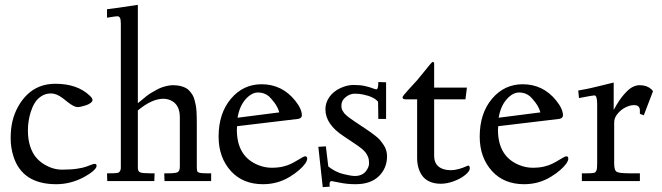

<svg xmlns="http://www.w3.org/2000/svg" viewBox="-20 -746 2727 791"><path d="M90.8 -355Q137.7 -400.9 208 -400.9Q298.6 -400.9 350.1 -351.6Q361.1 -341.1 361.1 -334.4Q361.1 -327.6 352.8 -321.5Q344.5 -315.4 333.5 -312Q310.3 -304.9 300.8 -304.9Q291.3 -304.9 280.8 -310.7Q270.3 -316.4 259.9 -324.7Q249.5 -333 238.8 -341.3Q212.6 -361.1 190.4 -361.1Q168.2 -361.1 151 -350.1Q133.8 -339.1 123.5 -322.5Q113.3 -305.9 106.4 -284.2Q95 -247.1 95 -209Q95 -170.9 104.4 -142.8Q113.8 -114.7 128.7 -97.3Q143.6 -79.8 163.3 -68.1Q198.7 -47.1 235.5 -47.1Q272.2 -47.1 297.2 -50.9Q322.3 -54.7 334.4 -59.1Q346.4 -63.5 356.2 -67.3Q366 -71 370.1 -71Q377.9 -71 377.9 -62.5Q377.9 -54 363.4 -41.4Q348.9 -28.8 326.4 -16.6Q271.2 12.9 211.9 12.9Q71.3 12.9 35.2 -102.5Q23.9 -138.2 23.9 -176.4Q23.9 -214.6 31.2 -246.1Q38.6 -277.6 54 -305.7Q69.3 -333.7 90.8 -355Z M652.8 -339.1Q605.5 -339.1 547.9 -291V-54.9Q547.9 -39.8 557.4 -35.9Q566.9 -32 598.9 -32H616.9L615.7 0H421.9L420.9 -32H431.9Q465.8 -32 470 -35.9Q477.8 -43 477.8 -54.9V-648.9Q477.8 -666.3 474.1 -672.6Q470.5 -679 463.6 -679Q456.8 -679 420.9 -673.1V-708Q448.2 -710.7 547.9 -726.1V-321Q589.1 -355.5 602.1 -363Q615 -370.6 626.8 -377Q638.7 -383.3 648.7 -386.7Q674.3 -395 692.3 -395Q710.2 -395 722.9 -391.8Q735.6 -388.7 744.9 -383.9Q754.2 -379.2 761.5 -370.6Q768.8 -362.1 773.6 -354.1Q778.3 -346.2 781.7 -333.5Q785.2 -320.8 786.9 -311Q788.6 -301.3 789.6 -285.9Q790.8 -266.6 790.8 -233.9V-61Q790.8 -40 794.8 -37.5Q798.8 -34.9 804.4 -33.7Q811 -32 833.7 -32H849.9V0H657.7L656.7 -32H672.9Q702.9 -32 711.9 -36.7Q720.9 -41.5 720.9 -60.1V-262.9Q720.9 -310.5 689.9 -329.1Q673.3 -339.1 652.8 -339.1Z M956.8 -226.1 955.8 -211.9Q955.8 -100.3 1045.2 -65.4Q1072 -54.9 1098.9 -54.9Q1125.7 -54.9 1146 -59.8Q1166.3 -64.7 1180.1 -71.7Q1193.8 -78.6 1204.8 -85.4Q1231.9 -102.1 1236.6 -102.1Q1245.6 -102.1 1245.6 -93Q1245.6 -84 1237.3 -72Q1229 -60.1 1212.4 -45.5Q1195.8 -31 1174.6 -18.1Q1124.3 12.9 1063.7 12.9Q981.4 12.9 932.4 -40Q880.6 -96.4 880.6 -183.1Q880.6 -279.5 931.9 -339.8Q982.2 -398.9 1057.6 -398.9Q1142.1 -398.9 1196.3 -331.1Q1223.6 -296.9 1223.6 -271Q1223.6 -263.9 1217.9 -260Q1212.2 -256.1 1207.8 -256.1ZM958.7 -261 1130.6 -283Q1124.3 -305.2 1110.1 -323.6Q1095.9 -342 1088.1 -348.9Q1069.3 -365 1043 -365Q1016.6 -365 991.7 -337Q966.8 -309.1 958.7 -261Z M1337.6 12.9 1338.6 22.9 1309.6 24.9 1291.5 -141.1 1322.5 -143.1 1332.5 -60.1Q1362.5 -36.6 1394.7 -28.8Q1426.8 -21 1441.9 -21Q1457 -21 1468.5 -26.1Q1480 -31.2 1486.8 -39.8Q1500.5 -57.4 1500.5 -73Q1500.5 -88.6 1496.6 -98.6Q1492.7 -108.6 1487.2 -116.1Q1481.7 -123.5 1471.7 -132.3Q1457.3 -144.3 1431.6 -160.9L1395.5 -185.1Q1320.6 -233.9 1320.6 -295.9Q1320.6 -322.5 1336.5 -345.6Q1352.5 -368.7 1380.7 -382.3Q1408.9 -396 1436.8 -396Q1464.6 -396 1484 -391.5Q1503.4 -387 1514.9 -382.4Q1526.4 -377.9 1530.8 -377.9Q1538.6 -377.9 1538.6 -408L1570.6 -407V-256.1H1538.6L1537.6 -326.9Q1520.8 -347.2 1477.1 -356.4Q1460.9 -360.1 1441.4 -360.1Q1421.9 -360.1 1404.2 -345.9Q1386.5 -331.8 1386.5 -312Q1386.5 -297.1 1391.1 -290.4Q1395.8 -283.7 1397.1 -281.2Q1398.4 -278.8 1403 -274.7Q1407.5 -270.5 1409.1 -268.9Q1410.6 -267.3 1416.6 -262.9Q1422.6 -258.5 1424.3 -257.3Q1429.7 -252.9 1441.7 -245.1L1486.6 -215.1Q1532.7 -184.1 1544.1 -170.5Q1555.4 -157 1562 -146.5Q1574.5 -126.5 1574.5 -102.1Q1574.5 -77.6 1566.2 -57.5Q1557.9 -37.4 1542.2 -21.5Q1508.3 12.9 1444.6 12.9Q1410.6 12.9 1379.5 6.5Q1348.4 0 1346.4 0Q1337.6 0 1337.6 12.9Z M1650.4 -336.9Q1638.4 -336.9 1638.4 -345Q1638.4 -350.3 1664.1 -377.9Q1689.7 -405.5 1698.2 -415.2Q1706.8 -424.8 1723.4 -445.8Q1758.8 -491 1762.5 -491Q1768.6 -491 1768.6 -483.9V-385H1903.6L1897.5 -336.9H1768.6V-104Q1768.6 -59.1 1811.3 -47.9Q1822.5 -44.9 1837.8 -44.9Q1853 -44.9 1870 -49.7Q1887 -54.4 1897.2 -59.2Q1907.5 -64 1908.4 -64Q1915.5 -64 1915.5 -52.4Q1915.5 -40.8 1896.9 -25.4Q1878.2 -10 1849.9 0.5Q1821.5 11 1796 11Q1770.5 11 1751.2 2.7Q1731.9 -5.6 1720.7 -20.5Q1698.5 -50 1698.5 -95.9V-336.9Z M2032.5 -226.1 2031.5 -211.9Q2031.5 -100.3 2120.8 -65.4Q2147.7 -54.9 2174.6 -54.9Q2201.4 -54.9 2221.7 -59.8Q2241.9 -64.7 2255.7 -71.7Q2269.5 -78.6 2280.5 -85.4Q2307.6 -102.1 2312.3 -102.1Q2321.3 -102.1 2321.3 -93Q2321.3 -84 2313 -72Q2304.7 -60.1 2288.1 -45.5Q2271.5 -31 2250.2 -18.1Q2200 12.9 2139.4 12.9Q2057.1 12.9 2008.1 -40Q1956.3 -96.4 1956.3 -183.1Q1956.3 -279.5 2007.6 -339.8Q2057.9 -398.9 2133.3 -398.9Q2217.8 -398.9 2272 -331.1Q2299.3 -296.9 2299.3 -271Q2299.3 -263.9 2293.6 -260Q2287.8 -256.1 2283.4 -256.1ZM2034.4 -261 2206.3 -283Q2200 -305.2 2185.8 -323.6Q2171.6 -342 2163.8 -348.9Q2145 -365 2118.7 -365Q2092.3 -365 2067.4 -337Q2042.5 -309.1 2034.4 -261Z M2440.2 -316.9Q2440.2 -353 2428.7 -353Q2422.4 -353 2365.2 -342L2362.3 -373Q2370.8 -374.8 2381.1 -376.6Q2391.4 -378.4 2396 -379.3Q2400.6 -380.1 2414.2 -383.2Q2427.7 -386.2 2449.1 -391.5Q2470.5 -396.7 2508.3 -406V-293Q2508.3 -293.9 2519.5 -313Q2530.8 -332 2541.1 -345.3Q2551.5 -358.6 2562.5 -369.6Q2587.9 -395 2615.2 -395Q2644.5 -395 2662.8 -378.9Q2666 -376.2 2670.2 -370.1L2632.3 -271L2616.2 -277.1V-290Q2616.2 -313 2592.3 -313Q2575.9 -313 2557 -303.6Q2538.1 -294.2 2524.2 -277.3Q2510.3 -260.5 2510.3 -241.9V-73Q2510.3 -44.7 2520 -38.6Q2529.8 -32 2573.2 -32H2616.2V0H2377.2V-32H2396.2Q2428 -32 2431.9 -35.9Q2435.8 -39.8 2437.7 -45.2Q2440.2 -51.8 2440.2 -73Z"/></svg>

Font: Linden Hill
Style: Regular
Weight: 400
Version: Version 1.202